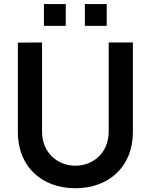

<svg xmlns="http://www.w3.org/2000/svg" viewBox="-20 -934 760 968"><path d="M360 15C531.5 15 650 -96.5 650 -267.5V-720H528V-270.5C528 -163.5 449.5 -98.5 360 -98.5C272.5 -98.5 192 -162 192 -270.5V-720L70 -719V-267.5C70 -96 188.5 15 360 15ZM201.5 -803.5H311.5V-913.5H201.5ZM408 -803.5H518V-913.5H408Z"/></svg>

Font: Eudonet
Style: Bold
Weight: 700
Designer: Mikhail Sharanda
Foundry: Mikhail Sharanda
Version: Version 4.503;Glyphs 3.1.2 (3151)